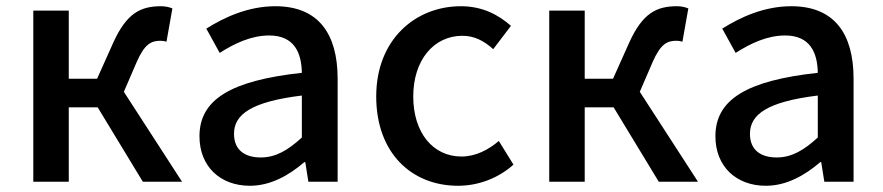

<svg xmlns="http://www.w3.org/2000/svg" viewBox="-20 -584 2839 617"><path d="M378 -289 419 -384C445 -444 467 -453 496 -453C504 -453 508 -452 515 -450L534 -557C524 -561 511 -564 498 -564C432 -564 387 -542 344 -447L292 -331H201V-550H87V0H201V-239H294L439 0H565Z M783 13C849 13 908 -20 958 -63H961L971 0H1065V-331C1065 -477 1002 -564 865 -564C777 -564 700 -528 643 -492L686 -414C733 -444 787 -470 845 -470C926 -470 949 -414 950 -350C721 -325 621 -264 621 -146C621 -49 688 13 783 13ZM818 -78C769 -78 732 -100 732 -154C732 -216 787 -257 950 -277V-142C905 -101 866 -78 818 -78Z M1452 13C1515 13 1580 -10 1630 -55L1583 -131C1550 -103 1509 -81 1463 -81C1371 -81 1308 -158 1308 -274C1308 -391 1374 -469 1466 -469C1504 -469 1535 -453 1565 -426L1622 -501C1582 -536 1531 -564 1461 -564C1316 -564 1189 -458 1189 -274C1189 -92 1303 13 1452 13Z M2036 -289 2077 -384C2103 -444 2125 -453 2154 -453C2162 -453 2166 -452 2173 -450L2192 -557C2182 -561 2169 -564 2156 -564C2090 -564 2045 -542 2002 -447L1950 -331H1859V-550H1745V0H1859V-239H1952L2097 0H2223Z M2441 13C2507 13 2566 -20 2616 -63H2619L2629 0H2723V-331C2723 -477 2660 -564 2523 -564C2435 -564 2358 -528 2301 -492L2344 -414C2391 -444 2445 -470 2503 -470C2584 -470 2607 -414 2608 -350C2379 -325 2279 -264 2279 -146C2279 -49 2346 13 2441 13ZM2476 -78C2427 -78 2390 -100 2390 -154C2390 -216 2445 -257 2608 -277V-142C2563 -101 2524 -78 2476 -78Z"/></svg>

Font: Source Han Sans KR Medium
Style: Regular
Weight: 500
Designer: Ryoko NISHIZUKA (kana & ideographs); Paul D. Hunt (Latin, Greek & Cyrillic); Wenlong ZHANG (bopomofo); Sandoll Communica
Foundry: Adobe Systems Incorporated
Version: Version 1.001;PS 1.001;hotconv 1.0.78;makeotf.lib2.5.61930